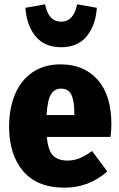

<svg xmlns="http://www.w3.org/2000/svg" viewBox="-20 -848 551 886"><path d="M490 -216H196Q202 -153 225 -130Q248 -107 292 -107Q320 -107 346.5 -117.5Q373 -128 405 -151L475 -57Q391 18 277 18Q152 18 87 -58Q22 -134 22 -264Q22 -347 49 -412Q76 -477 129.5 -514Q183 -551 260 -551Q368 -551 431 -479.5Q494 -408 494 -275Q494 -250 490 -216ZM323 -324Q323 -382 309.5 -410.5Q296 -439 262 -439Q231 -439 215 -412.5Q199 -386 195 -317H323ZM97 -812 188 -828Q204 -748 262 -748Q320 -748 336 -828L427 -812Q421 -730 379.5 -680Q338 -630 262 -630Q186 -630 144.5 -680Q103 -730 97 -812Z"/></svg>

Font: Fira Sans Condensed ExtraBold
Style: Regular
Weight: 800
Width: 3
Designer: Carrois Corporate & Edenspiekermann AG
Foundry: Carrois Corporate GbR & Edenspiekermann AG
Version: Version 4.203